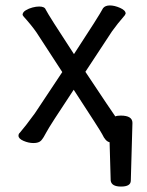

<svg xmlns="http://www.w3.org/2000/svg" viewBox="-20 -509 540 706"><path d="M425 177Q390 177 387 155L383 14Q368 11 356 -15Q351 -26 251 -179Q162 -45 151 -23.5Q140 -2 131.5 7.5Q123 17 103 17Q85 17 66.5 9Q48 1 48 -10Q48 -17 53 -21Q73 -44 108 -92L209 -244L114 -390Q96 -416 67 -448L63 -454Q63 -464 74.5 -471Q86 -478 99.5 -481.5Q113 -485 124 -485Q144 -485 148 -474Q159 -452 252 -310Q345 -452 359 -479Q367 -489 384 -489Q401 -489 421.5 -480Q442 -471 442 -459L439 -453Q412 -422 392 -394L294 -245Q395 -93 404 -81Q411 -84 424 -84Q467 -84 467 -57L461 155Q461 177 425 177Z"/></svg>

Font: LXGW WenKai Mono TC
Style: Bold
Weight: 700
Designer: LXGW / Fontworks Inc.
Foundry: LXGW / Fontworks Inc.
Version: Version 1.330